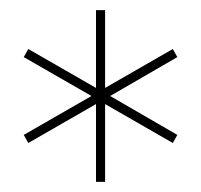

<svg xmlns="http://www.w3.org/2000/svg" viewBox="-20 -762 398 380"><path d="M331 -649 322 -665 188 -588V-742H170V-588L36 -665L27 -649L161 -572L27 -495L36 -479L170 -556V-402H188V-556L322 -479L331 -495L198 -572Z"/></svg>

Font: Chess Sans Thin
Style: Regular
Weight: 100
Designer: Wolf Bōese
Foundry: Wolf Bōese
Version: Version 7.223;Glyphs 3.3 (3306)